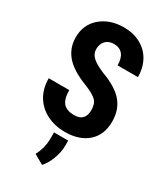

<svg xmlns="http://www.w3.org/2000/svg" viewBox="-234 -818 1009 1167"><g transform="rotate(30 270.0 -234.5)"><path d="M357.4 -186.5Q357.4 -230 335.2 -252.2Q313 -274.4 254.4 -298.3Q147.5 -338.9 100.6 -393.3Q53.7 -447.8 53.7 -522Q53.7 -611.8 117.4 -666.3Q181.2 -720.7 279.3 -720.7Q344.7 -720.7 396 -693.1Q447.3 -665.5 474.9 -615.2Q502.4 -564.9 502.4 -501H359.4Q359.4 -550.8 338.1 -576.9Q316.9 -603 276.9 -603Q239.3 -603 218.3 -580.8Q197.3 -558.6 197.3 -521Q197.3 -491.7 220.7 -468Q244.1 -444.3 303.7 -418.9Q407.7 -381.3 454.8 -326.7Q502 -272 502 -187.5Q502 -94.7 442.9 -42.5Q383.8 9.8 282.2 9.8Q213.4 9.8 156.7 -18.6Q100.1 -46.9 68.1 -99.6Q36.1 -152.3 36.1 -224.1H180.2Q180.2 -162.6 204.1 -134.8Q228 -106.9 282.2 -106.9Q357.4 -106.9 357.4 -186.5ZM264.2 252.4 196.8 213.9Q227.1 155.8 228.5 96.7V44.9H328.1V82Q327.6 126.5 309.8 174.1Q292 221.7 264.2 252.4Z"/></g></svg>

Font: Roboto Condensed
Style: Bold
Weight: 700
Designer: Google
Version: Version 2.134; 2016